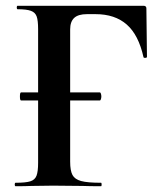

<svg xmlns="http://www.w3.org/2000/svg" viewBox="-20 -645 566 665"><path d="M49 -311Q49 -325 53 -325H326Q328 -325 329.5 -320.5Q331 -316 331 -311Q331 -306 329.5 -301.5Q328 -297 326 -297H53Q49 -297 49 -311ZM34 -12Q69 -12 85 -17Q101 -22 106.5 -36.5Q112 -51 112 -81V-544Q112 -574 107 -588Q102 -602 87 -607.5Q72 -613 41 -613Q38 -613 38 -619Q38 -625 41 -625H477Q487 -625 487 -616L489 -448Q489 -445 483.5 -444.5Q478 -444 477 -447Q460 -524 419 -560Q378 -596 311 -596H281Q251 -596 237 -583Q223 -570 223 -543V-85Q223 -54 231 -39Q239 -24 261 -18Q283 -12 330 -12Q332 -12 332 -6Q332 0 330 0Q289 0 266 -1L164 -2L89 -1Q69 0 34 0Q31 0 31 -6Q31 -12 34 -12Z"/></svg>

Font: Cormorant SC
Style: Bold
Weight: 700
Designer: Christian Thalmann (Catharsis Fonts)
Foundry: Catharsis Fonts
Version: Version 4.000